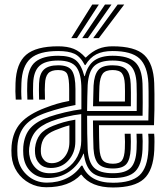

<svg xmlns="http://www.w3.org/2000/svg" viewBox="-20 -812 727 841"><path d="M474.8 -74Q430 -74 411.2 -93.9Q392.5 -113.8 389.5 -161.2Q388.8 -180.5 388 -215.8Q387.2 -251 387.2 -284.2H629.8Q630.8 -314 630.9 -348.2Q631 -382.5 630.8 -410Q630.5 -437.5 630 -447.2Q626.2 -523 591 -555.8Q555.8 -588.5 473 -588.5Q430 -588.5 401.9 -574.1Q373.8 -559.8 354.2 -527H351.5Q331.8 -564.8 305.6 -576.6Q279.5 -588.5 234.8 -588.5Q151 -588.5 113.8 -555.6Q76.5 -522.8 73.8 -448Q73 -430 73 -412.2Q73 -394.5 74.5 -375.8H49Q47.5 -395 47.4 -411.5Q47.2 -428 48 -448.5Q51 -534.5 94.4 -571.9Q137.8 -609.2 234.8 -609.2Q275.5 -609.2 303.2 -597.9Q331 -586.5 354 -560.2H356Q383.2 -586.5 410.5 -597.9Q437.8 -609.2 473 -609.2Q571.5 -609.2 611.9 -571Q652.2 -532.8 655.5 -448.5Q656.2 -433 656.5 -400.6Q656.8 -368.2 656.4 -331Q656 -293.8 654.5 -263.5H413.5Q413.5 -235 414.1 -208Q414.8 -181 415.5 -163.5Q417.5 -125.5 430.1 -110.1Q442.8 -94.8 474.8 -94.8Q503.8 -94.8 514.5 -109.6Q525.2 -124.5 526.8 -160.5Q527.5 -177 527.5 -191Q527.5 -205 526.2 -226.2H552.2Q553.2 -207.8 553.2 -191.8Q553.2 -175.8 552.5 -159.2Q550.2 -113 533.6 -93.5Q517 -74 474.8 -74ZM474.8 -32.2Q410.2 -32.2 382.4 -56.9Q354.5 -81.5 347.2 -138.8H345.5Q324.5 -89 283.5 -60.5Q242.5 -32 188.2 -32.2Q144 -32.5 115 -60.2Q86 -88 82.2 -133.8Q80.8 -152.8 82 -169.8Q86.8 -221.8 114 -251.6Q141.2 -281.5 196 -300.5Q224 -310.2 264.4 -319.9Q304.8 -329.5 336.5 -333.2V-421.8Q336.5 -487.8 315 -517.2Q293.5 -546.8 234.8 -546.8Q178.2 -546.8 152.8 -523.4Q127.2 -500 125.2 -446.8Q124.8 -432.8 124.6 -414.4Q124.5 -396 125.8 -375.8H100Q98.8 -396 98.9 -413.9Q99 -431.8 99.5 -447.5Q102 -514.2 135 -541Q168 -567.8 234.8 -567.8Q286.2 -567.8 310.9 -549.1Q335.5 -530.5 349.5 -478.5H351.5Q363.8 -526.2 393.2 -547Q422.8 -567.8 473 -567.8Q541.5 -567.8 571.5 -540.1Q601.5 -512.5 604.2 -446.2Q604.5 -438.2 604.8 -415.5Q605 -392.8 605.1 -363.1Q605.2 -333.5 604.5 -305H361.5Q361.5 -265.2 362.1 -225.9Q362.8 -186.5 364 -158.8Q367.2 -102 391.9 -77.6Q416.5 -53.2 474.8 -53.2Q530.2 -53.2 553 -77.4Q575.8 -101.5 578.2 -158.5Q579 -173.8 579 -191Q579 -208.2 578 -226.2H603.5Q606 -195.5 604.2 -157Q601 -89.8 572.1 -61Q543.2 -32.2 474.8 -32.2ZM361.5 -325.8H578.8Q579.5 -364 579.1 -399.5Q578.8 -435 578.2 -445.2Q575.8 -500 552.5 -523.4Q529.2 -546.8 473 -546.8Q417.8 -546.8 392.8 -522.8Q367.8 -498.8 364 -439.2Q363 -417.8 362.5 -388.8Q362 -359.8 361.5 -325.8ZM182.5 8.2Q142.5 8.2 109.4 -9.6Q76.2 -27.5 55.2 -58.6Q34.2 -89.8 30.8 -129.5Q29 -153.8 30.8 -174.2Q36.2 -235.2 70.9 -273.8Q105.5 -312.2 179 -340Q206.5 -350.5 229 -357.2Q251.5 -364 283 -369.8V-422Q283 -468 275 -486.6Q267 -505.2 234.8 -505.2Q204.2 -505.2 191.1 -490.8Q178 -476.2 177 -443.5Q176.5 -434.5 176.2 -419.2Q176 -404 177 -375.8H151.2Q150.2 -399.5 150.5 -417.2Q150.8 -435 151 -446.2Q152.5 -488.5 172.2 -507.2Q192 -526 234.8 -526Q280.2 -526 295.4 -502.1Q310.5 -478.2 310.5 -422.2V-352Q276.2 -345.8 245.5 -337.6Q214.8 -329.5 187.5 -320.2Q120.2 -297.8 90.1 -263Q60 -228.2 56.2 -172Q55.8 -163.2 55.8 -152.1Q55.8 -141 56.5 -131.8Q60.8 -80.2 97.4 -46.1Q134 -12 185.5 -12Q233.5 -12 272.8 -31.4Q312 -50.8 336 -86.2H341.2Q371.8 -11.5 474.8 -11.5Q555.2 -11.5 590.8 -44.1Q626.2 -76.8 630 -156Q630.5 -170.5 630.6 -190Q630.8 -209.5 629.2 -226.2H655.2Q656.8 -211 656.6 -190.8Q656.5 -170.5 655.8 -154.8Q651.5 -65 609.9 -27.9Q568.2 9.2 474.8 9.2Q378.2 9.2 336.5 -47H334.5Q283 8.2 182.5 8.2ZM553.2 -346.5H387.5Q388 -364.5 388.6 -393.2Q389.2 -422 389.8 -437Q392.5 -483 409.9 -504.5Q427.2 -526 473 -526Q516 -526 533.4 -507.1Q550.8 -488.2 552.5 -444Q553 -433 553.4 -407Q553.8 -381 553.2 -346.5ZM413.8 -367.2H527.2Q527.8 -392.2 527.5 -412.4Q527.2 -432.5 526.8 -443.2Q525.2 -476.8 514 -491Q502.8 -505.2 473 -505.2Q442.5 -505.2 430.1 -489.4Q417.8 -473.5 415.5 -435Q415 -423.8 414.5 -404.6Q414 -385.5 413.8 -367.2ZM197.8 -53.2Q241.2 -53.2 272.1 -74Q303 -94.8 319.4 -127.2Q335.8 -159.8 335.8 -194.8V-312.2Q304 -308.8 266.9 -299.6Q229.8 -290.5 204.5 -280.8Q157.8 -262.8 135.5 -235.8Q113.2 -208.8 107.8 -164.5Q107 -158.5 107.1 -149.9Q107.2 -141.2 108 -136Q113 -99.5 136 -76.4Q159 -53.2 197.8 -53.2ZM202.5 -76.2Q172 -76.2 154.1 -94Q136.2 -111.8 133.8 -138.2Q132.5 -152.8 133.5 -164.2Q137.5 -199.5 155.4 -222.5Q173.2 -245.5 212.5 -261Q236 -270 257.6 -276.4Q279.2 -282.8 310 -287.8V-192.5Q310 -143.5 280.2 -109.9Q250.5 -76.2 202.5 -76.2ZM206.5 -97.2Q240 -97.2 262 -123.6Q284 -150 284 -190.2V-262.8Q268 -258.8 253.2 -253.5Q238.5 -248.2 220.8 -241.2Q189.8 -228.5 175.6 -210.4Q161.5 -192.2 159.2 -162.8Q158.5 -154.2 158.8 -149.8Q159 -145.2 159.5 -140Q161.2 -124 173.2 -110.6Q185.2 -97.2 206.5 -97.2ZM292.2 -645 384 -792H412.8L317 -645ZM388.2 -645 495.2 -792H524L413 -645ZM340.2 -645 439.8 -792H468.2L365 -645Z"/></svg>

Font: Big Shoulders Inline Display ExtraBold
Style: Regular
Weight: 800
Designer: Patric King
Foundry: XO Type Co
Version: Version 1.000